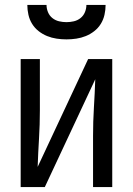

<svg xmlns="http://www.w3.org/2000/svg" viewBox="-20 -760 540 780"><path d="M64 0V-520H142V-312Q142 -254 138.5 -197Q135 -140 133 -82L338 -520H436V0H358V-208Q358 -266 361.5 -323Q365 -380 367 -438L162 0ZM250 -600Q230 -600 210 -603Q190 -606 171.5 -613.5Q153 -621 137 -633.5Q121 -646 110.5 -663Q100 -680 95.5 -700Q91 -720 91 -740H169Q169 -725 175 -710.5Q181 -696 193 -686.5Q205 -677 220 -673.5Q235 -670 250 -670Q265 -670 280 -673.5Q295 -677 307 -686.5Q319 -696 325 -710.5Q331 -725 331 -740H409Q409 -720 404.5 -700Q400 -680 389.5 -663Q379 -646 363 -633.5Q347 -621 328.5 -613.5Q310 -606 290 -603Q270 -600 250 -600Z"/></svg>

Font: Zed Sans
Style: Regular
Weight: 400
Designer: Belleve Invis
Foundry: Belleve Invis
Version: Version 1.0.0; ttfautohint (v1.8.4)